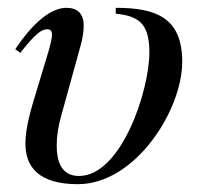

<svg xmlns="http://www.w3.org/2000/svg" viewBox="-20 -461 518 491"><path d="M276 -426C334 -420 362 -402 362 -327C362 -229 290 -11 182 -11C137 -11 125 -48 125 -89C125 -112 129 -138 136 -163L186 -344C193 -368 194 -387 194 -396C194 -426 178 -441 150 -441C112 -441 66 -406 19 -335L32 -326C73 -378 87 -386 101 -386C109 -386 113 -382 113 -372C113 -365 110 -351 105 -333L77 -240C60 -185 45 -136 45 -94C45 -34 79 10 179 10C326 10 446 -179 446 -303C446 -416 379 -441 276 -441Z"/></svg>

Font: XITS
Style: Italic
Weight: 400
Italic angle: -16.33°
Designer: MicroPress Inc., with final additions and corrections provided by Coen Hoffman, Elsevier (retired)
Version: Version 1.107